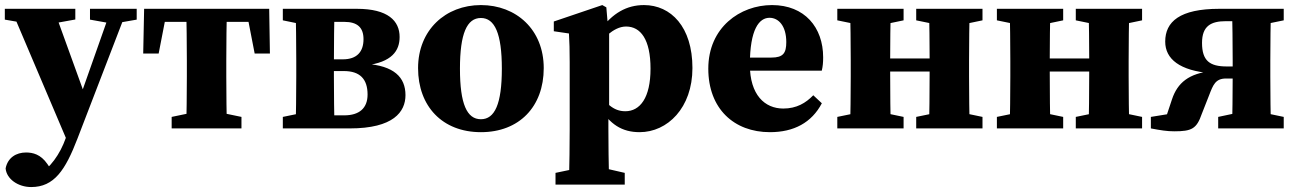

<svg xmlns="http://www.w3.org/2000/svg" viewBox="-22 -519 5238 776"><path d="M104 237C196.8 237 242 168.9 291.2 40.9L493 -483.4H427.5L296.6 -112.5L243.9 38.7C220.4 105.8 179.7 160.4 132.1 189.1L162.7 206L200.3 189.1L169.3 143.6C142.3 104.4 110 97.3 83.3 97.3C43.9 97.3 9.2 117.8 0.7 161.6C4.3 204.2 50.7 237 104 237ZM254.6 62.8 328.8 -112.2 321.8 -132.9 194.9 -483.4H22.5L254.6 62.8ZM-2.5 -439.7 88.3 -424H192.7L282.4 -440.2V-483.4H-2.5V-439.7ZM341.7 -439.7 425.3 -424.7H444.6L530.5 -439.7V-483.4H341.7V-439.7Z M556.8 -302.5H619.2L654.3 -483.4L591.3 -430.6H1034.5L972.2 -483.4L1007.3 -302.5H1068.9L1066 -483.4H560.5L556.8 -302.5ZM671.8 0H953.9V-46.5L857.5 -66.5H768.2L671.8 -46.5V0ZM730.2 0H895.6C893.6 -45 892.6 -147.4 892.6 -210V-273.4C892.6 -335.9 893.6 -438.4 895.6 -483.4H730.2C732.2 -438.4 733.2 -335.9 733.2 -273.4V-210C733.2 -147.4 732.2 -45 730.2 0Z M1121.1 0H1251.4V-66.5H1218.5L1121.1 -46.5V0ZM1121.1 -436.8 1218.5 -416.8H1251.4V-483.4H1121.1V-436.8ZM1172.4 0H1330.5C1328.5 -45 1327.5 -147.4 1327.5 -210V-258.9C1327.5 -335.9 1328.5 -438.4 1330.5 -483.4H1172.4C1174.4 -438.4 1175.4 -335.9 1175.4 -273.4V-210C1175.4 -147.4 1174.4 -45 1172.4 0ZM1251.4 0H1391.5C1568.6 0 1616.8 -67.2 1616.8 -134.5C1616.8 -206.6 1570.7 -253.7 1454.5 -261.3V-254.5C1562.6 -267 1593.1 -314.5 1593.1 -369.5C1593.1 -434.7 1546.2 -483.4 1420.3 -483.4H1251.4V-430.6H1369.7C1422.1 -430.6 1447.2 -408 1447.2 -360.7C1447.2 -309.3 1420 -279.2 1363.6 -279.2H1251.4V-231.8H1367.8C1432.5 -231.8 1463.6 -199.9 1463.6 -136.9C1463.6 -81.7 1430.1 -52.8 1369.4 -52.8H1251.4V0Z M1921.7 15.2C2076.5 15.2 2175.6 -87.8 2175.6 -243.7C2175.6 -399.6 2064.2 -498.5 1921.7 -498.5C1778.5 -498.5 1667.7 -397.4 1667.7 -243.7C1667.7 -89.9 1765.5 15.2 1921.7 15.2ZM1921.7 -37.1C1865.1 -37.1 1837 -98.8 1837 -241.5C1837 -383.4 1865.1 -446.3 1921.7 -446.3C1977.6 -446.3 2006.3 -383.4 2006.3 -241.5C2006.3 -98.8 1977.6 -37.1 1921.7 -37.1Z M2223.2 227H2503V179.7L2416.1 159.7H2318.9L2223.2 179.7V227ZM2277.5 227H2439.9C2437.9 138.3 2436.9 65.5 2436.9 2V-69.8L2439.9 -82.3V-396.5L2435.2 -411.5L2428.6 -489.3L2412.2 -498.5L2216.3 -432.1V-392.7L2277.5 -383.7C2279.5 -343.7 2280.5 -322.8 2280.5 -267.8V2.6C2280.5 66.1 2279.5 138.3 2277.5 227ZM2563 15.2C2675.6 15.2 2776.6 -82.8 2776.6 -244.1C2776.6 -410.3 2689.7 -498.5 2580.8 -498.5C2510.7 -498.5 2453.5 -465.7 2403.4 -397.2H2368.9L2377.9 -322.8C2410.5 -356.3 2455.5 -411.8 2508.3 -411.8C2567.2 -411.8 2607.2 -359.7 2607.2 -241.5C2607.2 -123.4 2564.7 -69.4 2505.3 -69.4C2455.6 -69.4 2426.3 -102.2 2385.1 -157.4L2376.1 -85.2H2401.9C2442.3 -17.4 2491.2 15.2 2563 15.2Z M3089.8 15.2C3186.6 15.2 3258.5 -23.3 3299.6 -101.6L3265 -134C3234.8 -102.8 3197.7 -80.3 3143.8 -80.3C3069 -80.3 3008.7 -135.3 3008.7 -257.3C3008.7 -401.7 3046.6 -447.1 3088.2 -447.1C3124.5 -447.1 3155.9 -414.5 3155.9 -348.9C3155.9 -304.3 3143.5 -286.3 3095.5 -286.3H2908V-233.5H3299.4C3303.4 -250.1 3304.9 -265.8 3304.9 -287.3C3304.9 -408.3 3230.1 -498.5 3098.3 -498.5C2969.2 -498.5 2840.7 -408.1 2840.7 -241.4C2840.7 -80 2944.3 15.2 3089.8 15.2Z M3362.1 0H3630V-46.5L3534.3 -66.5H3459.5L3362.1 -46.5V0ZM3362.1 -436.8 3459.5 -416.8H3534.3L3630 -436.8V-483.4H3362.1V-436.8ZM3413.4 0H3578.7C3576.7 -45 3575.7 -147.4 3575.7 -238.6V-273.4C3575.7 -335.9 3576.7 -438.4 3578.7 -483.4H3413.4C3415.4 -438.4 3416.4 -335.9 3416.4 -273.4V-210C3416.4 -147.4 3415.4 -45 3413.4 0ZM3496.1 -229.9H3814.9V-282.7H3496.1V-229.9ZM3681 0H3948.9V-46.5L3853.2 -66.5H3778.4L3681 -46.5V0ZM3681 -436.8 3778.4 -416.8H3853.2L3948.9 -436.8V-483.4H3681V-436.8ZM3732.3 0H3897.6C3895.6 -45 3894.6 -147.4 3894.6 -210V-273.4C3894.6 -335.9 3895.6 -438.4 3897.6 -483.4H3732.3C3734.3 -438.4 3735.3 -335.9 3735.3 -273.4V-238.6C3735.3 -147.4 3734.3 -45 3732.3 0Z M4007.1 0H4275V-46.5L4179.3 -66.5H4104.5L4007.1 -46.5V0ZM4007.1 -436.8 4104.5 -416.8H4179.3L4275 -436.8V-483.4H4007.1V-436.8ZM4058.4 0H4223.7C4221.7 -45 4220.7 -147.4 4220.7 -238.6V-273.4C4220.7 -335.9 4221.7 -438.4 4223.7 -483.4H4058.4C4060.4 -438.4 4061.4 -335.9 4061.4 -273.4V-210C4061.4 -147.4 4060.4 -45 4058.4 0ZM4141.1 -229.9H4459.9V-282.7H4141.1V-229.9ZM4326 0H4593.9V-46.5L4498.2 -66.5H4423.4L4326 -46.5V0ZM4326 -436.8 4423.4 -416.8H4498.2L4593.9 -436.8V-483.4H4326V-436.8ZM4377.3 0H4542.6C4540.6 -45 4539.6 -147.4 4539.6 -210V-273.4C4539.6 -335.9 4540.6 -438.4 4542.6 -483.4H4377.3C4379.3 -438.4 4380.3 -335.9 4380.3 -273.4V-238.6C4380.3 -147.4 4379.3 -45 4377.3 0Z M4629.4 0C4668.8 7.6 4695.1 11.7 4723.8 11.7C4794.5 11.7 4814.4 1.7 4835.3 -58.9L4865.2 -134.9C4880.9 -175.5 4890.2 -201.7 4933.3 -201.7H5032.5V-250.4H4936.2C4867.6 -250.4 4836.2 -273.1 4836.2 -345.6C4836.2 -414.4 4872.8 -433.4 4932.7 -433.4H5032.5V-483.4H4906.2C4746.3 -483.4 4687.4 -431.4 4687.4 -350.8C4687.4 -280.2 4746.5 -233.2 4873 -222.9L4874.9 -231.8C4783.4 -222.3 4737.1 -184.6 4714.9 -117.8L4678.1 -7.5L4767.3 -68.9L4629.4 -46.5V0ZM4957.1 0H5115.2C5113.2 -45 5112.2 -147.4 5112.2 -210V-273.4C5112.2 -335.9 5113.2 -438.4 5115.2 -483.4H4957.1C4959.1 -438.4 4960.1 -335.9 4960.1 -273.4V-210C4960.1 -147.4 4959.1 -45 4957.1 0ZM4901.5 0H5166.4V-46.5L5070.8 -66.5H4995.9L4901.5 -46.5V0ZM5032.5 -416.8H5069.1L5166.4 -436.8V-483.4H5032.5V-416.8Z"/></svg>

Font: Source Serif Variable
Style: Regular
Weight: 389
Designer: Frank Grießhammer
Foundry: Adobe Systems Incorporated
Version: Version 3.001;hotconv 1.0.111;makeotfexe 2.5.65597